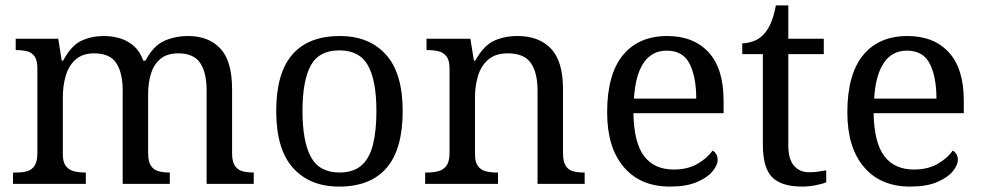

<svg xmlns="http://www.w3.org/2000/svg" viewBox="-20 -679 3629 709"><path d="M28 0V-42H41Q64 -42 81 -47Q98 -52 108 -67.5Q118 -83 118 -114V-426Q118 -456 108 -470.5Q98 -485 80.5 -489.5Q63 -494 41 -494H38V-536H195L208 -455H213Q243 -511 280.5 -528.5Q318 -546 364 -546Q396 -546 424.5 -537Q453 -528 475 -508.5Q497 -489 509 -455H517Q547 -511 587.5 -528.5Q628 -546 674 -546Q751 -546 794 -499.5Q837 -453 837 -350V-114Q837 -83 847 -67.5Q857 -52 874.5 -47Q892 -42 914 -42H917V0H743V-345Q743 -410 719.5 -446Q696 -482 638 -482Q597 -482 572.5 -461.5Q548 -441 537.5 -407Q527 -373 527 -333V-114Q527 -83 537 -67.5Q547 -52 564.5 -47Q582 -42 604 -42H607V0H433V-345Q433 -410 409.5 -446Q386 -482 328 -482Q285 -482 259.5 -459.5Q234 -437 223 -400Q212 -363 212 -320V-109Q212 -80 223.5 -65.5Q235 -51 253.5 -46.5Q272 -42 294 -42H297V0Z M1232 10Q1124 10 1062 -59Q1000 -128 1000 -269Q1000 -409 1059.5 -477.5Q1119 -546 1235 -546Q1343 -546 1405 -477.5Q1467 -409 1467 -269Q1467 -128 1407.5 -59Q1348 10 1232 10ZM1234 -42Q1284 -42 1314 -67.5Q1344 -93 1357 -144Q1370 -195 1370 -269Q1370 -381 1339 -437Q1308 -493 1233 -493Q1158 -493 1127.5 -437Q1097 -381 1097 -269Q1097 -157 1128 -99.5Q1159 -42 1234 -42Z M1550 0V-42H1558Q1581 -42 1599.5 -47Q1618 -52 1629 -67.5Q1640 -83 1640 -114V-426Q1640 -456 1629 -470.5Q1618 -485 1600 -489.5Q1582 -494 1560 -494H1555V-536H1717L1730 -455H1735Q1766 -511 1804.5 -528.5Q1843 -546 1891 -546Q1970 -546 2014.5 -499.5Q2059 -453 2059 -350V-114Q2059 -83 2068.5 -67.5Q2078 -52 2095 -47Q2112 -42 2134 -42H2139V0H1965V-345Q1965 -410 1940.5 -446Q1916 -482 1855 -482Q1810 -482 1783.5 -459.5Q1757 -437 1745.5 -400Q1734 -363 1734 -320V-109Q1734 -80 1745 -65.5Q1756 -51 1774 -46.5Q1792 -42 1814 -42H1819V0Z M2454 10Q2345 10 2283.5 -62Q2222 -134 2222 -264Q2222 -404 2280 -475Q2338 -546 2444 -546Q2541 -546 2596.5 -486Q2652 -426 2652 -307V-261H2319Q2321 -152 2358.5 -102.5Q2396 -53 2468 -53Q2520 -53 2556.5 -74.5Q2593 -96 2611 -123Q2618 -120 2624 -111Q2630 -102 2630 -89Q2630 -69 2611 -46Q2592 -23 2553 -6.5Q2514 10 2454 10ZM2551 -315Q2551 -395 2526.5 -443.5Q2502 -492 2442 -492Q2387 -492 2356.5 -446.5Q2326 -401 2321 -315Z M2942 10Q2866 10 2831.5 -24.5Q2797 -59 2797 -145V-479H2721V-519Q2739 -519 2761 -526.5Q2783 -534 2799 -551Q2816 -569 2827 -595Q2838 -621 2845 -659H2891V-536H3022V-479H2891V-142Q2891 -91 2912 -67Q2933 -43 2967 -43Q2985 -43 3000 -45Q3015 -47 3031 -50V-6Q3018 0 2992 5Q2966 10 2942 10Z M3341 10Q3232 10 3170.5 -62Q3109 -134 3109 -264Q3109 -404 3167 -475Q3225 -546 3331 -546Q3428 -546 3483.5 -486Q3539 -426 3539 -307V-261H3206Q3208 -152 3245.5 -102.5Q3283 -53 3355 -53Q3407 -53 3443.5 -74.5Q3480 -96 3498 -123Q3505 -120 3511 -111Q3517 -102 3517 -89Q3517 -69 3498 -46Q3479 -23 3440 -6.5Q3401 10 3341 10ZM3438 -315Q3438 -395 3413.5 -443.5Q3389 -492 3329 -492Q3274 -492 3243.5 -446.5Q3213 -401 3208 -315Z"/></svg>

Font: Noto Serif Ethiopic
Style: Regular
Weight: 400
Designer: Monotype Design Team
Foundry: Monotype Imaging Inc.
Version: Version 2.102